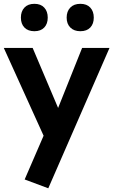

<svg xmlns="http://www.w3.org/2000/svg" viewBox="-27 -783 602 1020"><path d="M229.5 217.3 104 170.4 204.6 -62 -6.8 -528.3H146.5L281.7 -209.5L409.2 -528.3H554.7ZM399.9 -617.2Q366.2 -617.2 346.7 -636.7Q327.1 -656.2 327.1 -689.5Q327.1 -722.7 346.4 -742.7Q365.7 -762.7 399.9 -762.7Q434.1 -762.7 452.6 -742.7Q471.2 -722.7 471.2 -689.5Q471.2 -656.2 452.6 -636.7Q434.1 -617.2 399.9 -617.2ZM155.8 -617.2Q121.6 -617.2 102.8 -636.7Q84 -656.2 84 -689.5Q84 -722.7 102.8 -742.7Q121.6 -762.7 155.8 -762.7Q189.5 -762.7 208 -742.7Q226.6 -722.7 226.6 -689.5Q226.6 -656.2 208 -636.7Q189.5 -617.2 155.8 -617.2Z"/></svg>

Font: Comme
Style: Bold
Weight: 700
Version: Version 1.000;gftools[0.9.27]